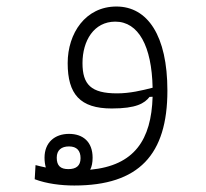

<svg xmlns="http://www.w3.org/2000/svg" viewBox="-20 -346 626 583"><path d="M205.6 217.3C401.9 217.3 488.3 123.5 488.3 -70.8C488.3 -237.8 428.2 -326.2 333.5 -326.2C239.7 -326.2 185.5 -245.1 185.5 -154.3C185.5 -60.1 223.1 -16.6 319.3 -16.6C393.6 -16.6 418.9 -32.2 434.1 -51.8L443.4 -52.2C439.5 78.6 388.2 156.7 253.9 169.4C258.8 159.7 261.2 147.5 261.2 132.8C261.2 85 232.4 60.5 189.5 60.5C146.5 60.5 115.2 86.4 115.2 132.8C115.2 144 116.7 153.8 119.1 162.6C109.4 160.6 98.6 158.2 87.9 155.3L85.4 198.2C121.6 211.9 165.5 217.3 205.6 217.3ZM443.4 -79.6C410.6 -71.3 374.5 -62.5 335.4 -62.5C256.3 -62.5 230.5 -89.4 230.5 -154.3C230.5 -222.2 265.1 -280.3 330.1 -280.3C400.4 -280.3 440.9 -206.1 443.4 -79.6ZM187.5 167.5C163.6 167.5 152.3 157.2 152.3 132.8C152.3 109.9 166.5 98.6 189.5 98.6C213.4 98.6 224.6 111.8 224.6 134.3C224.6 157.7 210.9 167.5 187.5 167.5Z"/></svg>

Font: Cascadia Mono PL ExtraLight
Style: Regular
Weight: 200
Monospace: yes
Designer: Aaron Bell
Foundry: Saja Typeworks
Version: Version 2404.023